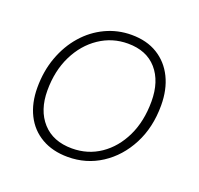

<svg xmlns="http://www.w3.org/2000/svg" viewBox="-102 -651 801 773"><g transform="rotate(20 299.0 -265.0)"><path d="M262 10Q197 10 149.5 -17.5Q102 -45 77 -95Q52 -145 52 -211Q52 -282 74 -342Q96 -402 135 -446.5Q174 -491 226 -515.5Q278 -540 337 -540Q402 -540 448.5 -511.5Q495 -483 520 -432Q545 -381 545 -313Q545 -219 507 -146Q469 -73 405 -31.5Q341 10 262 10ZM266 -28Q334 -28 387.5 -64.5Q441 -101 472 -165.5Q503 -230 503 -315Q503 -401 459 -451.5Q415 -502 335 -502Q268 -502 213 -465Q158 -428 126 -363Q94 -298 94 -214Q94 -129 139.5 -78.5Q185 -28 266 -28Z"/></g></svg>

Font: Libre Franklin Thin
Style: Italic
Weight: 100
Italic angle: -8°
Designer: Pablo Impallari, Rodrigo Fuenzalida, Nhung Nguyen
Foundry: Impallari Type
Version: Version 3.000